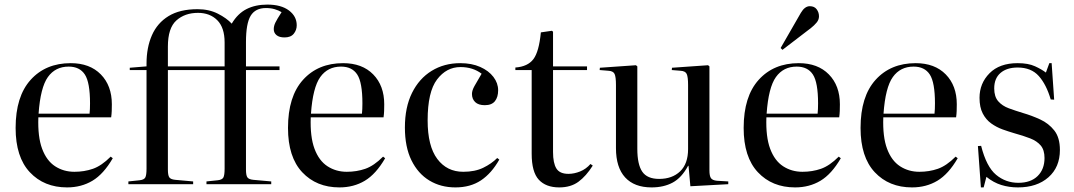

<svg xmlns="http://www.w3.org/2000/svg" viewBox="-20 -802 4675 836"><path d="M272 14Q172 14 110 -52Q48 -118 48 -245Q48 -382 113.5 -454.5Q179 -527 288 -527Q371 -527 419 -478Q467 -429 467 -348Q467 -332 466.5 -318.5Q466 -305 464 -291H147Q144 -206 163.5 -154Q183 -102 220 -78Q257 -54 304 -54Q347 -54 384.5 -67Q422 -80 462 -120L471 -113Q431 -44 382.5 -15Q334 14 272 14ZM148 -307H370Q371 -316 371.5 -327.5Q372 -339 372 -352Q372 -443 349.5 -477.5Q327 -512 279 -512Q221 -512 188.5 -466.5Q156 -421 148 -307Z M539 0V-12L587 -17Q607 -19 612.5 -29Q618 -39 618 -68V-497H545V-507L618 -513V-525Q618 -595 641.5 -648.5Q665 -702 714 -732Q763 -762 840 -762Q890 -762 928.5 -742.5Q967 -723 989 -699Q1015 -743 1053.5 -762.5Q1092 -782 1144 -782Q1204 -782 1238 -756.5Q1272 -731 1272 -692Q1272 -671 1259 -655Q1246 -639 1219 -639Q1196 -639 1184 -649Q1172 -659 1172 -675Q1172 -689 1179 -703.5Q1186 -718 1206 -749Q1193 -757 1176 -762Q1159 -767 1138 -767Q1092 -767 1071.5 -733.5Q1051 -700 1051 -619V-513H1197V-497H1051V-64Q1051 -39 1057 -30Q1063 -21 1083 -19L1161 -12V0H879V-12L927 -17Q947 -19 952.5 -29Q958 -39 958 -68V-497H711V-64Q711 -39 717 -30Q723 -21 743 -19L821 -12V0ZM711 -513H958V-617Q958 -682 926 -714Q894 -746 842 -746Q785 -746 748 -713Q711 -680 711 -599Z M1458 14Q1358 14 1296 -52Q1234 -118 1234 -245Q1234 -382 1299.5 -454.5Q1365 -527 1474 -527Q1557 -527 1605 -478Q1653 -429 1653 -348Q1653 -332 1652.5 -318.5Q1652 -305 1650 -291H1333Q1330 -206 1349.5 -154Q1369 -102 1406 -78Q1443 -54 1490 -54Q1533 -54 1570.5 -67Q1608 -80 1648 -120L1657 -113Q1617 -44 1568.5 -15Q1520 14 1458 14ZM1334 -307H1556Q1557 -316 1557.5 -327.5Q1558 -339 1558 -352Q1558 -443 1535.5 -477.5Q1513 -512 1465 -512Q1407 -512 1374.5 -466.5Q1342 -421 1334 -307Z M1963 14Q1899 14 1849.5 -16Q1800 -46 1771.5 -104Q1743 -162 1743 -247Q1743 -335 1774 -397.5Q1805 -460 1859.5 -493.5Q1914 -527 1984 -527Q2034 -527 2071 -510.5Q2108 -494 2128.5 -467Q2149 -440 2149 -409Q2149 -379 2135 -361.5Q2121 -344 2091 -344Q2063 -344 2049 -357.5Q2035 -371 2035 -393Q2035 -408 2046 -427.5Q2057 -447 2077 -481Q2039 -510 1985 -510Q1924 -510 1883 -456Q1842 -402 1842 -278Q1842 -166 1884 -110Q1926 -54 1997 -54Q2048 -54 2084 -71.5Q2120 -89 2145 -114L2154 -107Q2120 -47 2074 -16.5Q2028 14 1963 14Z M2415 14Q2357 14 2326 -19.5Q2295 -53 2295 -133V-497H2224V-508Q2278 -512 2302.5 -544.5Q2327 -577 2335 -661L2383 -668L2388 -664V-513H2536V-497H2388V-140Q2388 -92 2402.5 -68.5Q2417 -45 2455 -45Q2480 -45 2506 -55.5Q2532 -66 2551 -88L2561 -81Q2532 -35 2498.5 -10.5Q2465 14 2415 14Z M2817 14Q2742 14 2702 -29.5Q2662 -73 2662 -157V-432Q2662 -467 2656 -480Q2650 -493 2628 -494L2591 -497L2592 -507L2749 -518L2755 -513V-154Q2755 -86 2776.5 -54.5Q2798 -23 2850 -23Q2907 -23 2941.5 -56Q2976 -89 2976 -153V-432Q2976 -467 2970 -480Q2964 -493 2942 -494L2905 -497L2906 -507L3063 -518L3069 -513V-60Q3069 -36 3075.5 -26.5Q3082 -17 3101 -15L3151 -12V0L2986 9L2978 -80H2976Q2948 -28 2909 -7Q2870 14 2817 14Z M3442 14Q3342 14 3280 -52Q3218 -118 3218 -245Q3218 -382 3283.5 -454.5Q3349 -527 3458 -527Q3541 -527 3589 -478Q3637 -429 3637 -348Q3637 -332 3636.5 -318.5Q3636 -305 3634 -291H3317Q3314 -206 3333.5 -154Q3353 -102 3390 -78Q3427 -54 3474 -54Q3517 -54 3554.5 -67Q3592 -80 3632 -120L3641 -113Q3601 -44 3552.5 -15Q3504 14 3442 14ZM3318 -307H3540Q3541 -316 3541.5 -327.5Q3542 -339 3542 -352Q3542 -443 3519.5 -477.5Q3497 -512 3449 -512Q3391 -512 3358.5 -466.5Q3326 -421 3318 -307ZM3387 -585 3379 -593 3467 -746Q3484 -775 3506 -775Q3526 -775 3536 -761.5Q3546 -748 3546 -731Q3546 -716 3535.5 -703.5Q3525 -691 3511 -680Z M3951 14Q3851 14 3789 -52Q3727 -118 3727 -245Q3727 -382 3792.5 -454.5Q3858 -527 3967 -527Q4050 -527 4098 -478Q4146 -429 4146 -348Q4146 -332 4145.5 -318.5Q4145 -305 4143 -291H3826Q3823 -206 3842.5 -154Q3862 -102 3899 -78Q3936 -54 3983 -54Q4026 -54 4063.5 -67Q4101 -80 4141 -120L4150 -113Q4110 -44 4061.5 -15Q4013 14 3951 14ZM3827 -307H4049Q4050 -316 4050.5 -327.5Q4051 -339 4051 -352Q4051 -443 4028.5 -477.5Q4006 -512 3958 -512Q3900 -512 3867.5 -466.5Q3835 -421 3827 -307Z M4251 14 4238 -166 4252 -167Q4275 -76 4317 -41Q4359 -6 4414 -6Q4468 -6 4498 -35.5Q4528 -65 4528 -114Q4528 -149 4511.5 -168.5Q4495 -188 4465.5 -199.5Q4436 -211 4396 -222Q4372 -229 4345.5 -238.5Q4319 -248 4296 -264.5Q4273 -281 4259 -308Q4245 -335 4245 -376Q4245 -439 4288.5 -483Q4332 -527 4411 -527Q4457 -527 4486.5 -513.5Q4516 -500 4534 -486L4549 -527H4559L4570 -368L4555 -369Q4536 -434 4503 -471Q4470 -508 4411 -508Q4364 -508 4336.5 -484.5Q4309 -461 4309 -417Q4309 -381 4326.5 -361Q4344 -341 4372.5 -330.5Q4401 -320 4434 -310Q4472 -299 4509 -282Q4546 -265 4570.5 -234Q4595 -203 4595 -149Q4595 -74 4545 -30Q4495 14 4412 14Q4374 14 4340 3.5Q4306 -7 4275 -32L4263 14Z"/></svg>

Font: Literata 72pt
Style: Regular
Weight: 400
Designer: Latin by Veronika Burian and Jose Scaglione. Greek by Irene Vlachou. Cyrillic by Vera Evstafieva.
Foundry: TypeTogether
Version: Version 3.002